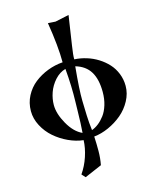

<svg xmlns="http://www.w3.org/2000/svg" viewBox="-136 -793 913 1131"><g transform="rotate(-15 320.0 -227.5)"><path d="M171.9 -211.9Q171.9 -158.2 208 -94.7Q244.1 -31.2 293 -9.8Q295.4 -35.6 296.6 -69.3Q297.9 -103 298.6 -141.6Q299.3 -180.2 299.8 -196.8Q302.7 -291 293 -399.9Q255.9 -389.6 227.3 -357.7Q198.7 -325.7 185.3 -287.4Q171.9 -249 171.9 -211.9ZM353 -399.9Q339.4 -261.2 340.8 -193.8Q341.3 -181.6 342 -150.9Q342.8 -120.1 343.5 -101.8Q344.2 -83.5 346.2 -57.6Q348.1 -31.7 351.1 -11.2Q372.6 -19 392.3 -34.4Q412.1 -49.8 430.2 -73.7Q448.2 -97.7 459.2 -133.5Q470.2 -169.4 470.2 -211.9Q470.2 -289.6 441.9 -335.9Q413.6 -382.3 353 -399.9ZM288.1 33.2Q243.2 28.3 197.8 7.3Q152.3 -13.7 115.5 -45.7Q78.6 -77.6 55.4 -121.6Q32.2 -165.5 32.2 -211.9Q32.2 -261.7 54.4 -304.2Q76.7 -346.7 113 -375.2Q149.4 -403.8 194.3 -421.1Q239.3 -438.5 287.1 -441.9Q287.1 -540 263.2 -687L309.1 -684.1L393.1 -702.1L366.2 -523.9Q356.9 -464.4 357.9 -440.9Q395.5 -439 431.9 -427.7Q468.3 -416.5 500.2 -396.5Q532.2 -376.5 556.9 -349.6Q581.5 -322.8 595.7 -287.1Q609.9 -251.5 609.9 -211.9Q609.9 -165.5 586.4 -122.1Q563 -78.6 526.1 -47.6Q489.3 -16.6 443.8 3.9Q398.4 24.4 354 28.8Q356.4 72.8 356.2 116.9Q356 161.1 348.1 202.1L243.2 247.1L223.1 225.1Q252.4 183.1 269.5 131.6Q286.6 80.1 288.1 33.2Z"/></g></svg>

Font: Common Serif
Style: Bold
Weight: 700
Designer: Philipp H. Poll, Khaled Hosny
Foundry: Stefan Peev, Context Ltd.
Version: Version 1.026